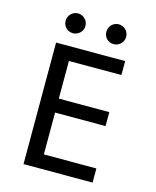

<svg xmlns="http://www.w3.org/2000/svg" viewBox="-120 -892 790 974"><g transform="rotate(15 275.0 -405.0)"><path d="M460.9 0V-74.2H185.1V-293.9H450.2V-367.2H185.1V-564.9H460.9V-638.2H98.1V0ZM168 -810.1C160.8 -810.1 154.1 -808.7 147.7 -805.9C141.4 -803.1 135.9 -799.5 131.3 -794.9C126.8 -790.4 123.1 -784.8 120.4 -778.3C117.6 -771.8 116.2 -765 116.2 -757.8C116.2 -743.2 121.2 -730.9 131.1 -720.9C141 -711 153.3 -706.1 168 -706.1C175.1 -706.1 181.9 -707.4 188.2 -710.2C194.6 -713 200.1 -716.6 204.8 -721.2C209.6 -725.7 213.3 -731.2 216.1 -737.5C218.8 -743.9 220.2 -750.7 220.2 -757.8C220.2 -765 218.8 -771.8 216.1 -778.3C213.3 -784.8 209.6 -790.4 204.8 -794.9C200.1 -799.5 194.6 -803.1 188.2 -805.9C181.9 -808.7 175.1 -810.1 168 -810.1ZM381.8 -810.1C374.7 -810.1 367.9 -808.7 361.6 -805.9C355.2 -803.1 349.8 -799.5 345.2 -794.9C340.7 -790.4 337 -784.8 334.2 -778.3C331.5 -771.8 330.1 -765 330.1 -757.8C330.1 -743.2 335 -730.9 345 -720.9C354.9 -711 367.2 -706.1 381.8 -706.1C389 -706.1 395.8 -707.4 402.3 -710.2C408.9 -713 414.4 -716.6 418.9 -721.2C423.5 -725.7 427.2 -731.2 429.9 -737.5C432.7 -743.9 434.1 -750.7 434.1 -757.8C434.1 -765 432.7 -771.8 429.9 -778.3C427.2 -784.8 423.5 -790.4 418.9 -794.9C414.4 -799.5 408.9 -803.1 402.3 -805.9C395.8 -808.7 389 -810.1 381.8 -810.1ZM0 -638.2Z"/></g></svg>

Font: CodeNewRoman Nerd Font Mono
Style: Regular
Weight: 400
Monospace: yes
Designer: Sam Radian
Foundry: Code New Roman
Version: Version 2.00 November 29, 2014;Nerd Fonts 3.2.1